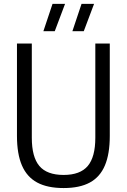

<svg xmlns="http://www.w3.org/2000/svg" viewBox="-20 -966 658 996"><path d="M68 -261V-740H145V-251.5Q145 -151.5 184.2 -105Q223.5 -58.5 310 -58.5Q396 -58.5 435.2 -105Q474.5 -151.5 474.5 -251.5V-740H549.5V-261Q549.5 -167.5 524.2 -107.8Q499 -48 446.2 -19.2Q393.5 9.5 310 9.5Q226 9.5 172.8 -19.2Q119.5 -48 93.8 -107.8Q68 -167.5 68 -261ZM205 -804 252.5 -946H317.5L264 -804ZM355.5 -804 403 -946H468L414.5 -804Z"/></svg>

Font: Encode Sans Condensed
Style: Regular
Weight: 400
Width: 3
Designer: Multiple Designers
Foundry: Impallari Type
Version: Version 2.000